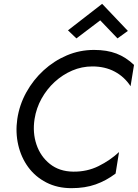

<svg xmlns="http://www.w3.org/2000/svg" viewBox="-20 -970 718 1000"><path d="M160 -350Q169 -407 196.5 -456.5Q224 -506 265 -543.5Q306 -581 356 -602.5Q406 -624 461 -624Q527 -624 577.5 -597Q628 -570 660 -521L678 -632Q636 -672 586.5 -691Q537 -710 470 -710Q395 -710 328 -681.5Q261 -653 207 -603.5Q153 -554 117 -489Q81 -424 70 -350Q60 -280 75 -215Q90 -150 127 -99.5Q164 -49 221.5 -19.5Q279 10 352 10Q423 10 478 -9.5Q533 -29 582 -66L600 -178Q554 -135 493.5 -105Q433 -75 361 -76Q289 -77 240 -116Q191 -155 170 -217Q149 -279 160 -350ZM502 -864 592 -770 646 -809 512 -950 334 -812 378 -770Z"/></svg>

Font: Jost* 400 Book Italic
Style: Italic
Weight: 400
Italic angle: -10°
Version: Version 3.200; ttfautohint (v0.97) -l 8 -r 50 -G 200 -x 14 -